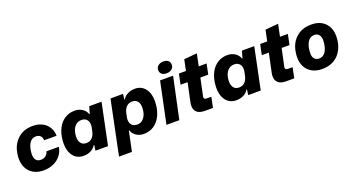

<svg xmlns="http://www.w3.org/2000/svg" viewBox="-54 -1468 4347 2358"><g transform="rotate(-20 2119.5 -289.0)"><path d="M30 -230Q30 -254 35 -289Q51 -406 128 -478Q205 -550 327 -550Q397 -550 450 -523Q503 -496 532.5 -447.5Q562 -399 563 -336H400Q400 -373 378.5 -394.5Q357 -416 321 -416Q265 -416 234.5 -366Q204 -316 199 -233Q197 -179 218.5 -151.5Q240 -124 281 -124Q318 -124 344 -143Q370 -162 381 -199H543Q533 -136 495.5 -89Q458 -42 400 -16Q342 10 271 10Q161 10 95.5 -54.5Q30 -119 30 -230Z M611 -216Q611 -240 614 -265Q622 -347 655 -411.5Q688 -476 744.5 -513Q801 -550 875 -550Q930 -550 973.5 -522Q1017 -494 1031 -448H1037L1064 -540H1225L1113 0H949L959 -71L952 -72Q932 -34 889 -12Q846 10 793 10Q709 10 660 -51.5Q611 -113 611 -216ZM993 -235 1003 -283Q1007 -299 1007 -318Q1007 -362 982.5 -388Q958 -414 915 -414Q862 -414 828 -375Q794 -336 786 -270Q784 -248 784 -239Q784 -185 808.5 -155.5Q833 -126 877 -126Q923 -126 952.5 -155Q982 -184 993 -235Z M1342 -540H1506L1497 -469L1503 -468Q1524 -506 1567 -528Q1610 -550 1662 -550Q1746 -550 1795 -488.5Q1844 -427 1844 -324Q1844 -301 1841 -275Q1833 -193 1800 -128.5Q1767 -64 1710.5 -27Q1654 10 1580 10Q1525 10 1481.5 -18.5Q1438 -47 1425 -93H1419L1365 167H1196ZM1669 -270Q1671 -292 1671 -302Q1671 -355 1647 -384.5Q1623 -414 1579 -414Q1532 -414 1503 -385Q1474 -356 1463 -305L1453 -257Q1449 -241 1449 -221Q1449 -178 1473.5 -152Q1498 -126 1541 -126Q1594 -126 1627.5 -165Q1661 -204 1669 -270Z M1990 -540H2160L2045 0H1877ZM2011 -666Q2011 -701 2037.5 -723Q2064 -745 2107 -745Q2147 -745 2169 -725.5Q2191 -706 2191 -673Q2191 -638 2164.5 -616Q2138 -594 2095 -594Q2056 -594 2033.5 -613.5Q2011 -633 2011 -666Z M2243 -114Q2243 -131 2248 -158L2300 -404H2208L2236 -540H2328L2358 -683L2528 -698L2495 -540H2598L2570 -404H2467L2419 -177L2417 -163Q2417 -148 2427.5 -142Q2438 -136 2459 -136H2513L2485 0H2379Q2311 0 2277 -30Q2243 -60 2243 -114Z M2607 -216Q2607 -240 2610 -265Q2618 -347 2651 -411.5Q2684 -476 2740.5 -513Q2797 -550 2871 -550Q2926 -550 2969.5 -522Q3013 -494 3027 -448H3033L3060 -540H3221L3109 0H2945L2955 -71L2948 -72Q2928 -34 2885 -12Q2842 10 2789 10Q2705 10 2656 -51.5Q2607 -113 2607 -216ZM2989 -235 2999 -283Q3003 -299 3003 -318Q3003 -362 2978.5 -388Q2954 -414 2911 -414Q2858 -414 2824 -375Q2790 -336 2782 -270Q2780 -248 2780 -239Q2780 -185 2804.5 -155.5Q2829 -126 2873 -126Q2919 -126 2948.5 -155Q2978 -184 2989 -235Z M3305 -114Q3305 -131 3310 -158L3362 -404H3270L3298 -540H3390L3420 -683L3590 -698L3557 -540H3660L3632 -404H3529L3481 -177L3479 -163Q3479 -148 3489.5 -142Q3500 -136 3521 -136H3575L3547 0H3441Q3373 0 3339 -30Q3305 -60 3305 -114Z M3668 -230Q3668 -254 3673 -289Q3689 -408 3766.5 -479Q3844 -550 3968 -550Q4079 -550 4144 -486Q4209 -422 4209 -311Q4209 -280 4205 -253Q4188 -132 4111 -61Q4034 10 3910 10Q3837 10 3782.5 -19Q3728 -48 3698 -102Q3668 -156 3668 -230ZM4041 -306Q4044 -360 4022 -388.5Q4000 -417 3959 -417Q3904 -417 3873 -368Q3842 -319 3837 -234Q3834 -180 3856 -152Q3878 -124 3919 -124Q3974 -124 4005 -173Q4036 -222 4041 -306Z"/></g></svg>

Font: Mona Sans ExtraBold
Style: Italic
Weight: 800
Italic angle: -11.7°
Designer: Deni Anggara
Foundry: GitHub
Version: Version 2.000